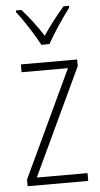

<svg xmlns="http://www.w3.org/2000/svg" viewBox="-54 -798 434 833"><g transform="rotate(-5 162.5 -382.0)"><path d="M145 -606H180C205 -651 247 -714 279 -756V-764H255C220 -723 191 -686 163 -644C137 -685 101 -732 72 -764H48V-756C77 -720 120 -653 145 -606ZM296 0V-34H75L294 -500V-529H49V-495H251L32 -29V0Z"/></g></svg>

Font: Noto Sans Thai Looped Condensed ExtraLight
Style: Regular
Weight: 200
Width: 3
Designer: Sasikarn Vongin, Ben Mitchell
Foundry: The Fontpad Ltd
Version: Version 1.001